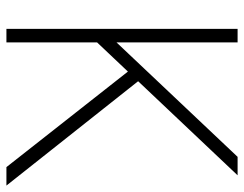

<svg xmlns="http://www.w3.org/2000/svg" viewBox="-101 -659 760 598"><g transform="rotate(90 279.0 -360.0)"><path d="M526 -720 90 -259V-319.5L468.5 -720ZM193 -391 230 -414 558 0H500.5ZM70 -720H112V0H70Z"/></g></svg>

Font: Tap Sans
Style: Regular
Weight: 400
Designer: Tap Payments
Foundry: Tap Payments
Version: Version 1.001;Glyphs 3.1.2 (3151)